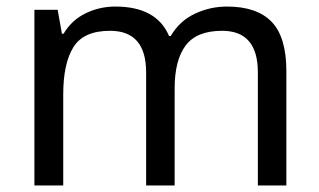

<svg xmlns="http://www.w3.org/2000/svg" viewBox="-20 -566 975 586"><path d="M673 -546Q764 -546 809 -499.5Q854 -453 854 -349V0H767V-345Q767 -472 658 -472Q580 -472 546.5 -427Q513 -382 513 -296V0H426V-345Q426 -472 316 -472Q235 -472 204 -422Q173 -372 173 -278V0H85V-536H156L169 -463H174Q199 -505 241.5 -525.5Q284 -546 332 -546Q458 -546 496 -456H501Q528 -502 574.5 -524Q621 -546 673 -546Z"/></svg>

Font: Noto Sans Old South Arabian
Style: Regular
Weight: 400
Designer: Monotype Design Team
Foundry: Monotype Imaging Inc.
Version: Version 2.001; ttfautohint (v1.8.4.7-5d5b)